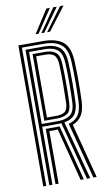

<svg xmlns="http://www.w3.org/2000/svg" viewBox="-105 -1025 588 1073"><g transform="rotate(-10 189.0 -488.0)"><path d="M49.8 0V-800H191.2Q263.2 -800 302 -769.4Q340.8 -738.8 344 -654.2Q346.2 -591 346.1 -538.8Q346 -486.5 344 -434Q342 -382.8 325.1 -353.9Q308.2 -325 272.2 -310.5L353 0H334.8L250.8 -319.8Q289.2 -329.8 306.9 -356.8Q324.5 -383.8 326.5 -434.5Q328.5 -486.2 328.6 -539.6Q328.8 -593 326.5 -653.8Q323.8 -730 289.1 -757.2Q254.5 -784.5 191.2 -784.5H67V0ZM84.5 0V-769.2H191.2Q246.5 -769.2 276.5 -745.2Q306.5 -721.2 309 -653Q311.2 -594.5 311.2 -540.4Q311.2 -486.2 309 -435.2Q307 -387.2 288.2 -363Q269.5 -338.8 228.2 -332L316.5 0H298.2L210.8 -330.2Q201.5 -329.5 190.8 -329.5H102V0ZM102 -344.8H190.8Q238.2 -344.8 263.8 -363.4Q289.2 -382 291.5 -435.8Q293.5 -487 293.6 -540.1Q293.8 -593.2 291.5 -652.5Q289.2 -712.8 263.5 -733.2Q237.8 -753.8 191.2 -753.8H102ZM119.5 -360.2V-738.5H191.2Q229.5 -738.5 250.9 -721.1Q272.2 -703.8 274 -652Q276.2 -595.8 276.2 -542.1Q276.2 -488.5 274 -436.5Q272.2 -390.5 251 -375.4Q229.8 -360.2 190.8 -360.2ZM137 -375.5H190.8Q222.2 -375.5 238.8 -387.8Q255.2 -400 256.8 -437Q258.5 -492.5 258.5 -544.6Q258.5 -596.8 256.8 -651.2Q255.2 -694 238.9 -708.5Q222.5 -723 191.2 -723H137ZM119.5 0V-314H172.5Q179.5 -314 185.8 -314.1Q192 -314.2 198 -314.2L280 0H261.8L185 -298.8Q181.2 -298.5 173.2 -298.5H137V0ZM155.5 -845 239.5 -976H259.5L172.2 -845ZM220.8 -845 317.5 -976H337.2L237.5 -845ZM188 -845 278.5 -976H298.5L204.8 -845Z"/></g></svg>

Font: Big Shoulders Inline Display SemiBold
Style: Regular
Weight: 600
Designer: Patric King
Foundry: XO Type Co
Version: Version 1.000